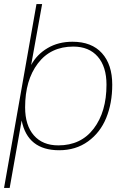

<svg xmlns="http://www.w3.org/2000/svg" viewBox="-40 -732 610 948"><path d="M252 9.8Q96.2 9.8 66.9 -137.2L7.8 195.8H-20L140.1 -711.9H168L113.8 -411.1Q142.1 -463.4 195.1 -494.6Q248 -525.9 317.9 -525.9Q412.6 -525.9 463.4 -469.5Q514.2 -413.1 514.2 -314Q514.2 -222.7 484.6 -150.1Q455.1 -77.6 394.8 -33.9Q334.5 9.8 252 9.8ZM248 -14.2Q359.9 -14.2 422.9 -97.2Q485.8 -180.2 485.8 -314Q485.8 -402.8 442.6 -452.4Q399.4 -502 321.8 -502Q210 -502 147 -418.9Q84 -335.9 84 -202.1Q84 -113.3 127.2 -63.7Q170.4 -14.2 248 -14.2Z"/></svg>

Font: Creato Display Thin
Style: Italic
Weight: 265
Italic angle: -10°
Version: Version 1.000